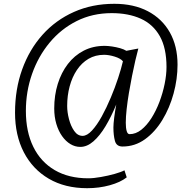

<svg xmlns="http://www.w3.org/2000/svg" viewBox="-20 -774 1001 1009"><path d="M438 215Q321.5 215 236.5 165.2Q151.5 115.5 105.2 26.2Q59 -63 59 -182Q59 -305 96.5 -409.2Q134 -513.5 203.2 -591Q272.5 -668.5 368.5 -711.2Q464.5 -754 581 -754Q683 -754 757.5 -714.8Q832 -675.5 872.5 -603.8Q913 -532 913 -434Q913 -358.5 892.2 -282.5Q871.5 -206.5 833.2 -143.5Q795 -80.5 742 -42.2Q689 -4 624 -4Q592 -4 584 -33.5Q576 -63 576 -104Q576 -123 580.2 -156.5Q584.5 -190 591 -225Q565 -161.5 534.8 -111Q504.5 -60.5 471 -31.2Q437.5 -2 402 -2Q374.5 -2 350 -16.8Q325.5 -31.5 306.2 -58.8Q287 -86 276 -123Q265 -160 265 -204Q265 -273 283.5 -332.8Q302 -392.5 336.5 -437.5Q371 -482.5 420 -507.8Q469 -533 530 -533Q546.5 -533 568.5 -529.8Q590.5 -526.5 611 -520.8Q631.5 -515 644 -507L707 -519Q700 -493.5 691.2 -456Q682.5 -418.5 673.8 -374.5Q665 -330.5 657.5 -285.8Q650 -241 645.5 -200.2Q641 -159.5 641 -129Q641 -101.5 645.8 -85.2Q650.5 -69 661 -69Q693.5 -69 722.5 -92Q751.5 -115 775.8 -153.2Q800 -191.5 817.8 -238.2Q835.5 -285 845.2 -332.8Q855 -380.5 855 -422Q855 -521.5 819.8 -584Q784.5 -646.5 719.8 -675.8Q655 -705 567 -705Q466 -705 383.2 -663.5Q300.5 -622 240.8 -550Q181 -478 148.5 -385.5Q116 -293 116 -191Q116 -82 155 -2.5Q194 77 267.5 120Q341 163 444 163Q472 163 510.2 156.2Q548.5 149.5 583 139.8Q617.5 130 634 121L646 158Q613 184 557 199.5Q501 215 438 215ZM414 -60Q437.5 -60 463.5 -88.2Q489.5 -116.5 514.8 -162.2Q540 -208 562.2 -261Q584.5 -314 601 -364.5Q617.5 -415 626 -452Q613.5 -467 582.8 -476.5Q552 -486 527 -486Q481 -486 445 -464.8Q409 -443.5 384 -406Q359 -368.5 346 -320Q333 -271.5 333 -217Q333 -184.5 342.5 -148Q352 -111.5 370 -85.8Q388 -60 414 -60Z"/></svg>

Font: Merriweather Sans Variable Regular
Style: Italic
Weight: 300
Italic angle: -8°
Designer: Eben Sorkin
Foundry: Eben Sorkin
Version: Version 2.001